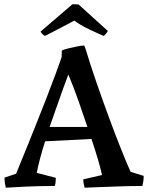

<svg xmlns="http://www.w3.org/2000/svg" viewBox="-20 -866 689 894"><path d="M7 8Q5 1 3 -12.5Q1 -26 1 -39L55 -57Q59 -68 73.5 -103Q88 -138 108.5 -188.5Q129 -239 152 -297Q175 -355 197.5 -412.5Q220 -470 238 -519Q256 -568 267 -600L268 -631Q279 -636 299.5 -641Q320 -646 340.5 -650Q361 -654 372 -654L376 -646Q400 -566 429.5 -481Q459 -396 488.5 -316Q518 -236 544 -171Q570 -106 588 -66L649 -47Q649 -33 647 -20Q645 -7 643 0Q584 0 530.5 2Q477 4 436 5.5Q395 7 374 8Q372 1 370 -9Q368 -19 368 -31L455 -51Q449 -80 436 -124Q423 -168 406 -219L190 -208Q177 -167 167 -129.5Q157 -92 151 -61L240 -38Q240 -15 235 0Q157 0 98.5 3Q40 6 7 8ZM211 -275H387Q367 -335 346 -394.5Q325 -454 306 -500L298 -519Q288 -493 274 -453.5Q260 -414 243.5 -367.5Q227 -321 211 -275ZM462 -699Q434 -711 394 -730Q354 -749 326 -770Q296 -754 262.5 -736.5Q229 -719 196 -702L189 -699Q185 -700 177.5 -707.5Q170 -715 169 -719L317 -846Q324 -846 331.5 -846Q339 -846 346 -845L482 -722Q481 -718 473.5 -709Q466 -700 462 -699Z"/></svg>

Font: Labrada Medium
Style: Regular
Weight: 500
Designer: Mercedes Jáuregui
Foundry: Omnibus-Type Team
Version: Version 1.000; ttfautohint (v1.8.4.7-5d5b)